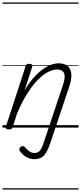

<svg xmlns="http://www.w3.org/2000/svg" viewBox="-20 -1030 654 1550"><path d="M386 125Q369 176 351 204Q333 232 310.5 243.5Q288 255 255 255Q223 255 192.5 237.5Q162 220 142 192Q136 183 135.5 174.5Q135 166 147 156Q158 148 166.5 149Q175 150 182 159Q200 181 218.5 193Q237 205 259 205Q287 205 302.5 186Q318 167 335 115L488 -343Q502 -384 502 -412Q502 -440 486.5 -454.5Q471 -469 440 -469Q409 -469 370 -450Q331 -431 288.5 -388.5Q246 -346 202.5 -278.5Q159 -211 118 -114L82 -4Q79 6 72.5 10.5Q66 15 51 15Q39 15 31 10Q23 5 27 -6L186 -494Q190 -506 196 -510.5Q202 -515 216 -515Q232 -515 238 -509Q244 -503 240 -491L178 -298Q213 -359 250 -401Q287 -443 323 -469Q359 -495 392 -507Q425 -519 454 -519Q496 -519 522.5 -499.5Q549 -480 555 -439Q561 -398 540 -334ZM0 490H614V500H0ZM0 -20H614V0H0ZM0 -505H614V-500H0ZM0 -1010H614V-1000H0Z"/></svg>

Font: Playwrite AU TAS Guides
Style: Regular
Weight: 400
Designer: Veronika Burian, José Scaglione
Foundry: TypeTogether
Version: Version 1.003